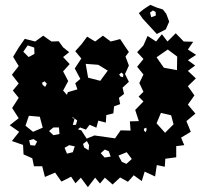

<svg xmlns="http://www.w3.org/2000/svg" viewBox="-20 -732 845 791"><path d="M454 -162 477 -195 518 -194 515 -232 552 -233 537 -279 571 -314 551 -334 571 -354 554 -390 571 -425 545 -457 571 -489 545 -517 571 -545 588 -584 623 -561 647 -591 670 -561 704 -595 737 -561 776 -560 754 -528 788 -506 754 -484 784 -462 754 -440 787 -409 754 -377 781 -339 754 -301 785 -264 748 -233 766 -189 726 -165 739 -134 706 -130V-84L661 -78L659 -45L626 -52L619 -5L576 -25L564 14L531 -10L507 17L475 -1L444 28L412 0L392 24L372 0L342 39L313 0L291 23L273 -4L233 16L207 -21L165 -3L154 -47H120L113 -80L77 -96L75 -135L29 -151L59 -189L20 -216L57 -245L30 -287L57 -329L33 -359L57 -388L29 -424L57 -460L34 -498L57 -536L82 -572L125 -561L158 -585L192 -561L222 -562L240 -537L265 -517L240 -497L267 -468L240 -438L261 -398L240 -359L256 -341L259 -352L299 -364L290 -389L311 -407L288 -450L315 -491L290 -521L316 -550L339 -581L372 -561L404 -585L436 -561L475 -571L497 -538L511 -518L497 -499L511 -462L495 -427L511 -395L485 -371L491 -345L470 -329L475 -303L450 -294L447 -265L418 -258L416 -227L385 -235L377 -206L349 -218L334 -198L310 -207L301 -199L315 -195L337 -161L369 -174ZM121 -536 94 -545 76 -519 98 -497 122 -510ZM710 -499 671 -528 625 -496 655 -453 709 -443ZM424 -441 385 -465 333 -469 343 -412 393 -399ZM488 -426 480 -433 471 -425 476 -417 487 -414ZM164 -397 153 -391 156 -382 166 -374 173 -387ZM685 -257 643 -267 625 -224 660 -185 695 -220ZM144 -251 99 -255 85 -214 116 -189 156 -206ZM298 -236 280 -249 278 -246 287 -243 280 -217 293 -218ZM223 -207H200L182 -192L200 -175L225 -180ZM583 -206 573 -202V-195L579 -187L584 -196ZM133 -149 118 -159 100 -154 105 -134 124 -132ZM338 -151 322 -139 327 -124 345 -113 347 -134ZM288 -129 265 -134 246 -123 256 -99 280 -105ZM428 -109 412 -116 395 -101 411 -83 436 -87ZM502 -105 468 -91 482 -65 501 -57 523 -77ZM568 -655 552 -678 573 -695 599 -712 628 -700 651 -693 665 -675 677 -643 663 -611 626 -592ZM621 -683 610 -689 598 -680 603 -661 622 -668Z"/></svg>

Font: Rubik Gemstones
Style: Regular
Weight: 400
Designer: Hubert and Fischer, NaN
Foundry: Hubert and Fischer, NaN
Version: Version 2.200